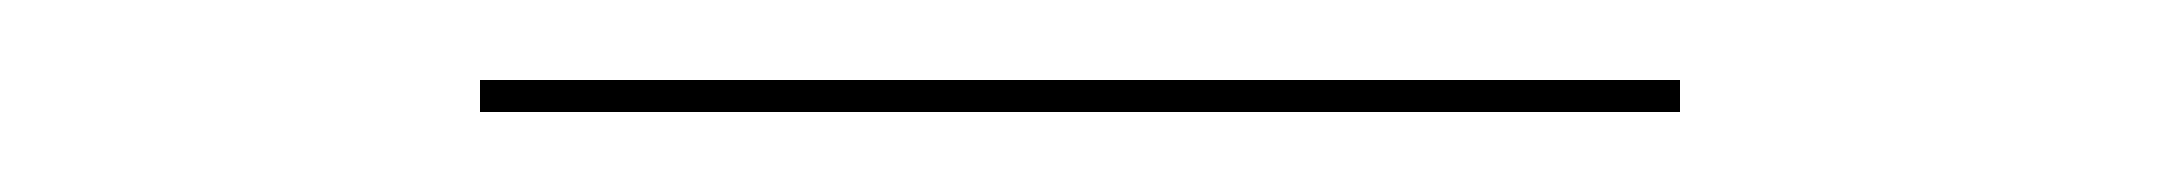

<svg xmlns="http://www.w3.org/2000/svg" viewBox="-20 -628 540 48"><path d="M400 -608V-600H100V-608Z"/></svg>

Font: Antic
Style: Regular
Weight: 400
Designer: Santiago Orozco
Foundry: Typemade
Version: Version 1.0012